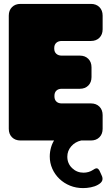

<svg xmlns="http://www.w3.org/2000/svg" viewBox="-20 -720 561 984"><path d="M25 -60V-640Q25 -667 41.5 -683.5Q58 -700 85 -700H446Q473 -700 489.5 -683.5Q506 -667 506 -640V-570Q506 -543 489.5 -526.5Q473 -510 446 -510H296Q279 -510 268.5 -500.5Q258 -491 258 -474V-471Q258 -454 268.5 -444.5Q279 -435 296 -435H389Q416 -435 432.5 -418.5Q449 -402 449 -375V-325Q449 -298 432.5 -281.5Q416 -265 389 -265H296Q279 -265 269 -255.5Q259 -246 259 -229V-226Q259 -209 269 -199.5Q279 -190 296 -190H446Q473 -190 489.5 -173.5Q506 -157 506 -130V-60Q506 -33 489.5 -16.5Q473 0 446 0H85Q58 0 41.5 -16.5Q25 -33 25 -60ZM359 -74Q374 -78 384.5 -72Q395 -66 402 -52L412 -28Q418 -16 414.5 -9.5Q411 -3 396 0Q365 7 345 30Q325 53 325 83Q325 118 349.5 141.5Q374 165 408 165Q421 165 433.5 161.5Q446 158 458 150Q471 141 478 143Q485 145 491 157L501 179Q508 193 504 205Q500 217 482 227Q466 236 445.5 240Q425 244 406 244Q370 244 339 231.5Q308 219 284.5 196.5Q261 174 248 144.5Q235 115 235 82Q235 58 242 34Q249 10 264.5 -11.5Q280 -33 303.5 -49.5Q327 -66 359 -74Z"/></svg>

Font: Bolota
Style: Bold
Weight: 240
Designer: Gabriel Pang
Version: Version 1.000